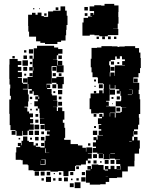

<svg xmlns="http://www.w3.org/2000/svg" viewBox="-20 -946 786 990"><path d="M123 -98H97V-120H89V-122H61V-160H64V-187H84V-193H72V-209H88V-197H91V-220H129V-214H153V-196H164V-207H176V-195H165V-189H188V-185H210V-221H215V-246H235V-253H222V-269H238V-256V-273H212V-301H211V-280H189V-302H210V-307H186V-335H208V-336H185V-364H183V-386H175V-376H165V-386H175V-398H157V-424H175V-433H162V-449H177V-455H154V-475H148V-463H132V-479H144V-487H126V-513H123V-488H98V-485H124V-459H128V-423H125V-396H106V-392H121V-371H130V-361H150V-341H135V-332H151V-310H135V-305H154V-277H129V-272H122V-249H98V-271H95V-246H65V-271H60V-251H40V-271H60V-275H34V-301H30V-331V-359H28V-389V-433H36V-452H31V-490H33V-510H29V-539H28V-583V-613H29V-642H71V-631H90V-611H72V-601H90V-581H72V-574H93V-548H72V-544H93V-519H98V-514H122V-549H148V-553H149V-582H152V-599H149V-582H131V-600H148V-643H132V-659H148V-643H154V-667V-697H171V-710H229H259V-701H280V-693H302V-669H280V-661H273V-638H253V-637H276V-609H308V-573H272V-605H247V-604H246V-578H247V-548V-514H220V-511V-494H221V-510H239V-492H223V-487H246V-460H249V-454H273V-428H253V-427H276V-395H253V-394H273V-374H279V-392H301V-373H312V-329H304V-313H312V-287H316V-235H311V-225H344V-203H382V-196H405V-184H423V-164H425V-186H455V-156H433V-154H453V-128H433V-118H447V-104H433V-118H423V-98H398V-93H371V-90H367V-64H338V-63H333V-38H307V-63H302V-64H280V-61H240V-66H216V-65H187V-64H153V-93V-68H127V-94H152H123V-115ZM497 6H443V-4H423V-34V-68H446V-72H431V-90H449V-75H453V-98H487V-95H514V-71H520V-67H537V-72H521V-90H539V-74H550V-91H570V-74H581V-90H599V-72H583V-71H601V-91H600V-100H579V-122H599V-124H573V-156H549V-154H573V-128H547V-152H546V-125H514V-152H511V-130H489V-152H511V-153H482V-159H458V-183H475V-190H459V-212H475V-223H462V-239H478V-226H483V-248H511V-250H489V-272H502V-280H489V-302H502V-306H485V-336H506V-343H492V-359H508V-345H514V-364H513H490V-361H450V-383H442V-439H447V-464H476V-465H491V-480H509V-465H514V-487H515V-513H512V-516H485V-544H483V-548H457V-573H452V-599H448V-643H452V-663V-699H480V-701H503V-708H557V-707H586V-704H595V-706H623V-708H677V-698H697V-675H704V-647H706V-595H702V-569H694V-547H668V-519H698V-483H695V-461H700V-434H703V-388V-358H696V-339H698V-303H671H692V-279H671V-270H669V-242H662V-222H671V-240H689V-222H701V-180H697V-154H674V-117H673V-88H639V-62H610V-31H583V-28H543V-8H525V4H497ZM151 -670H129V-692H151ZM116 -675H104V-687H116ZM299 -642H281V-660H299ZM119 -642H101V-660H119ZM56 -645H44V-657H56ZM548 -573H546V-552H549V-572H571V-555H573V-573H572V-609H608H624V-611H610V-631H624V-640H609V-656H598V-643H582V-655H574V-637H551V-630H543V-609H548ZM124 -607H96V-635H124ZM301 -610H279V-632H301ZM568 -613H552V-629H568ZM146 -615H134V-627H146ZM595 -616H585V-626H595ZM120 -581H100V-601H120ZM570 -581H550V-601H570ZM270 -581H250V-601H270ZM268 -553H252V-569H268ZM148 -553H132V-569H148ZM297 -554H283V-568H297ZM115 -556H105V-566H115ZM302 -489H278V-512H271V-519H248V-543H271V-550H309V-512H302ZM121 -520H99V-542H121ZM690 -521H670V-541H690ZM475 -526H465V-536H475ZM270 -491H250V-511H270ZM510 -491H490V-511H510ZM541 -400H527V-398H547V-397H576V-365H602V-369H608V-393H631V-394H603V-398H577V-424H603V-428H605V-452H601V-476H598V-463H582V-479H595V-486H575V-507H572V-489H548V-510H545V-487H546V-455H545V-426H527V-422H541ZM473 -498H467V-504H473ZM645 -484H662V-485H645ZM573 -458H547V-484H573ZM96 -464V-483V-464ZM665 -461V-483H663V-461ZM301 -460H279V-482H301ZM476 -465H464V-477H476ZM265 -466H255V-476H265ZM639 -456H660V-458H639ZM635 -430V-452V-430ZM598 -433H582V-449H598ZM297 -434H283V-448H297ZM182 -436V-448H178V-436ZM146 -435H134V-447H146ZM565 -436H555V-446H565ZM300 -401H280V-421H300ZM142 -409H138V-413H142ZM562 -409H558V-413H562ZM600 -371H580V-391H600ZM144 -377H136V-385H144ZM547 -364H546V-345H548V-363H572V-340H576V-365H547ZM477 -344H463V-358H477ZM177 -344H163V-358H177ZM178 -313H162V-329H178ZM182 -279H158V-303H182ZM475 -286H465V-296H475ZM151 -250H129V-272H151ZM481 -250H459V-272H481ZM181 -250H159V-272H181ZM689 -252H671V-270H689ZM207 -254H193V-268H207ZM511 -250V-263V-250ZM121 -220H99V-242H121ZM179 -222H161V-240H179ZM209 -222H191V-240H209ZM145 -226H135V-236H145ZM84 -227H76V-235H84ZM646 -217H659V-219H646ZM208 -193H192V-209H208ZM446 -195H434V-207H446ZM217 -158V-157H234V-158H217V-181H214V-158ZM480 -131H460V-151H480ZM211 -100H189V-118H188V-97H215V-124H193V-122H211ZM570 -101H550V-121H570ZM540 -101H520V-121H540ZM478 -103H462V-119H478ZM504 -107H496V-115H504ZM387 -74H373V-88H387ZM181 -40H159V-62H181ZM210 -41H190V-61H210ZM239 -42H221V-60H239ZM358 -43H342V-59H358ZM418 -43H402V-59H418ZM296 -45H284V-57H296ZM263 -48H257V-54H263ZM525 -34H537V-35H525ZM243 -8H217V-34H243ZM421 -10H399V-32H421ZM330 -11H310V-31H330ZM298 -13H282V-29H298ZM386 -15H374V-27H386ZM266 -15H254V-27H266ZM206 -15H194V-27H206ZM354 -17H346V-25H354ZM395 24H365V-6H395ZM360 19H340V-1H360ZM443 -762H405V-792V-830H411V-854H434V-861H455V-863H446V-879H462V-870H465V-889H442V-913H466V-919H502V-917H519V-926H569V-918H591V-884H590V-858H591V-824H564H587V-798H563V-797H590V-765H560H536V-759H492V-764H467V-767H443ZM276 -719H212V-725H188V-733H166V-757H130V-783H126V-812H125V-870H145V-880H163V-870H174V-881H194V-863H206V-859H228V-887H254V-891H292V-913H316V-891H324V-865H328V-817H323V-792H321V-764H318V-737H295V-730H276ZM433 -892H415V-910H433ZM281 -894H267V-908H281ZM157 -898H151V-904H157ZM186 -899H182V-903H186ZM431 -864H417V-878H431ZM220 -865H208V-877H220ZM521 -744H507V-758H521ZM551 -744H537V-758H551ZM490 -745H478V-757H490ZM580 -745H568V-757H580Z"/></svg>

Font: Rubik Storm
Style: Regular
Weight: 400
Designer: Hubert and Fischer, NaN
Foundry: Hubert and Fischer, NaN
Version: Version 2.201